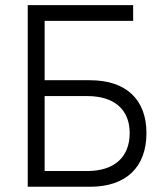

<svg xmlns="http://www.w3.org/2000/svg" viewBox="-20 -713 626 733"><path d="M85.9 0H323.7C460.9 0 539.1 -74.2 539.1 -205.1C539.1 -333.5 460.9 -406.7 323.7 -406.7H150.4V-633.3H488.3V-693.4H85.9ZM150.4 -60.1V-346.2H313.5C416 -346.2 475.1 -294.9 475.1 -205.1C475.1 -112.8 416 -60.1 313.5 -60.1Z"/></svg>

Font: Cascadia Mono Light
Style: Regular
Weight: 300
Monospace: yes
Designer: Aaron Bell
Foundry: Saja Typeworks
Version: Version 2404.023